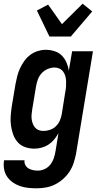

<svg xmlns="http://www.w3.org/2000/svg" viewBox="-33 -798 553 1041"><path d="M166 223Q142 223 119 220.5Q96 218 74.5 210.5Q53 203 35 190Q17 177 5 159Q-7 141 -11 118Q-15 95 -11 72V71H100Q98 85 104.5 97Q111 109 122 115.5Q133 122 146.5 124.5Q160 127 174 127Q192 127 210.5 118Q229 109 241 93Q253 77 259 58.5Q265 40 268 22L284 -76Q274 -58 261 -42Q248 -26 230.5 -14.5Q213 -3 193 2.5Q173 8 154 8Q127 8 103 -0.5Q79 -9 63 -27Q47 -45 38.5 -68.5Q30 -92 26.5 -117.5Q23 -143 25 -169.5Q27 -196 31 -222L51 -342Q55 -364 60.5 -385.5Q66 -407 75.5 -427.5Q85 -448 98.5 -467Q112 -486 130.5 -500Q149 -514 171 -521Q193 -528 214 -528Q239 -528 262.5 -520.5Q286 -513 302 -497Q318 -481 327.5 -459Q337 -437 340 -414L358 -520H471L379 37Q374 62 366 86.5Q358 111 343.5 133Q329 155 308.5 173Q288 191 264.5 202.5Q241 214 216 218.5Q191 223 166 223ZM202 -88Q220 -88 238 -94Q256 -100 270 -113.5Q284 -127 291.5 -144.5Q299 -162 302 -180L321 -300Q324 -314 325 -328.5Q326 -343 325.5 -357Q325 -371 321.5 -384.5Q318 -398 310 -409Q302 -420 289.5 -426Q277 -432 263 -432Q244 -432 224.5 -423.5Q205 -415 191.5 -399.5Q178 -384 171.5 -365Q165 -346 162 -327L142 -207Q140 -193 138.5 -179.5Q137 -166 138.5 -153Q140 -140 144.5 -128Q149 -116 157 -106.5Q165 -97 177 -92.5Q189 -88 202 -88ZM235 -600 167 -741 228 -773 303 -667 415 -778 467 -736 351 -600Z"/></svg>

Font: Iosevka Oblique
Style: Bold
Weight: 700
Italic angle: -9°
Monospace: yes
Designer: Belleve Invis
Foundry: Belleve Invis
Version: Version 32.5.0; ttfautohint (v1.8.4)